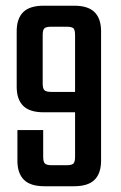

<svg xmlns="http://www.w3.org/2000/svg" viewBox="-20 -646 418 666"><path d="M128.1 -524.2V-356.4Q128.1 -339 134.1 -333.1Q140.1 -327.2 157.9 -327.2H269.2V-256.5H131.2Q82.8 -256.5 60.3 -279Q37.9 -301.6 37.9 -344.9V-537.7Q37.9 -581.1 60.3 -603.7Q82.8 -626.2 131.2 -626.2H188.8V-553.3H157.9Q140.1 -553.3 134.1 -547.8Q128.1 -542.3 128.1 -524.2ZM240.4 -102V-524.2Q240.4 -542.3 234.8 -547.8Q229.2 -553.3 210.7 -553.3H179.8V-626.2H237.3Q285.7 -626.2 308.2 -603.7Q330.6 -581.1 330.6 -537.7V-88.5Q330.6 -45.1 308.2 -22.5Q285.7 0 237.3 0H180.5V-72.9H210.7Q229.2 -72.9 234.8 -78.8Q240.4 -84.7 240.4 -102ZM129.8 -194.9V-102Q129.8 -84.7 135.8 -78.8Q141.8 -72.9 159.5 -72.9H192.4V0H133.7Q85.3 0 62.8 -22.5Q40.4 -45.1 40.4 -88.5V-194.9Z"/></svg>

Font: Teko Variable Light
Style: Regular
Weight: 300
Designer: Manushi Parikh, Jonny Pinhorn
Foundry: Indian Type Foundry
Version: Version 3.000